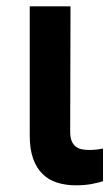

<svg xmlns="http://www.w3.org/2000/svg" viewBox="-20 -565 343 592"><path d="M197.4 -545.5 196.4 -158.7Q196.4 -141.7 200.8 -130.7Q205.3 -119.7 213.1 -113.5Q220.9 -107.2 231.7 -104.9Q242.5 -102.6 255.3 -102.6Q268.5 -102.6 279.5 -104Q290.5 -105.5 297.6 -106.9V-6.4Q281.6 -1.1 260.7 2.7Q239.7 6.4 214.1 6.4Q182.2 6.4 155.9 -2Q129.6 -10.3 111 -28.8Q92.3 -47.2 82 -76.3Q71.7 -105.5 71.7 -147V-545.5Z"/></svg>

Font: Interop SemBd
Style: Regular
Weight: 600
Designer: Rasmus Andersson, Google, Jang Haemin
Foundry: jhaemin
Version: Version 1.008